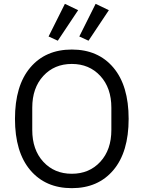

<svg xmlns="http://www.w3.org/2000/svg" viewBox="-20 -968 748 1000"><path d="M281 -756 233 -778 318 -948 387 -915ZM441 -756 393 -778 478 -948 547 -915ZM570.5 -82Q491 12 354 12Q217 12 137.5 -82Q58 -176 58 -349Q58 -522 137.5 -616Q217 -710 354 -710Q491 -710 570.5 -616Q650 -522 650 -349Q650 -176 570.5 -82ZM560 -291V-407Q560 -510 502.5 -572.5Q445 -635 354 -635Q263 -635 205.5 -572.5Q148 -510 148 -407V-291Q148 -188 205.5 -125.5Q263 -63 354 -63Q445 -63 502.5 -125.5Q560 -188 560 -291Z"/></svg>

Font: Anuphan
Style: Regular
Weight: 400
Designer: Mike Abbink, Paul van der Laan, Pieter van Rosmalen, Mint Tantisuwanna
Foundry: Bold Monday; Cadson Demak
Version: Version 3.002;hotconv 1.0.109;makeotfexe 2.5.65596